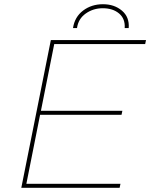

<svg xmlns="http://www.w3.org/2000/svg" viewBox="-20 -890 712 910"><path d="M105 -19H551L547 0H81L221 -700H672L668 -681H237L174 -365H560L556 -346H170ZM326 -757Q334 -810 374 -840Q414 -870 468 -870Q522 -870 558 -839.5Q594 -809 590 -757H571Q574 -801 544.5 -826Q515 -851 467 -851Q422 -851 386.5 -826Q351 -801 345 -757Z"/></svg>

Font: Montserrat Thin
Style: Italic
Weight: 100
Italic angle: -11.3°
Designer: Julieta Ulanovsky
Foundry: Julieta Ulanovsky
Version: Version 9.000; ttfautohint (v1.8.4.7-5d5b)